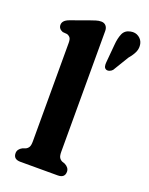

<svg xmlns="http://www.w3.org/2000/svg" viewBox="-141 -822 694 895"><g transform="rotate(20 206.0 -374.0)"><path d="M237 -708.5V-109.5Q237 -89.5 242.2 -80.8Q247.5 -72 257 -67.5L271.5 -62.5Q294 -50.5 294 -30.5Q294 0 259 0H74Q39 0 39 -30.5Q39 -50.5 61.5 -62.5L76 -67.5Q85.5 -72 90.8 -80.8Q96 -89.5 96 -109.5V-598Q96 -616 90.5 -623.2Q85 -630.5 75.5 -634L52.5 -636Q31 -644.5 31 -664Q31 -686 61.5 -697.5L147 -728.5Q165.5 -735 178.8 -739.2Q192 -743.5 205 -743.5Q220 -743.5 228.5 -733.8Q237 -724 237 -708.5ZM299.5 -662Q302 -695.5 312 -718.5Q322 -741.5 349.5 -746.5Q372.5 -751 389.8 -739Q407 -727 411 -707.5Q415 -687.5 407.5 -669.2Q400 -651 381 -628.5L334 -551Q328 -544 319.2 -540.8Q310.5 -537.5 302.5 -540.5Q294.5 -544.5 292.5 -553.2Q290.5 -562 291.5 -572Z"/></g></svg>

Font: Fraunces 9pt S100 SemiBold
Style: Regular
Weight: 600
Version: Version 1.000; ttfautohint (v1.8.3)